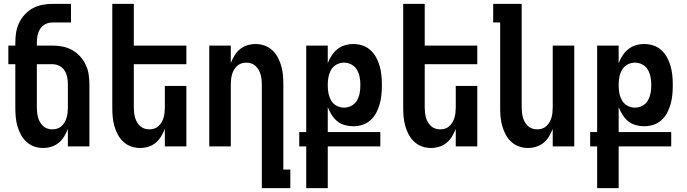

<svg xmlns="http://www.w3.org/2000/svg" viewBox="-20 -755 3540 990"><path d="M202 8Q178 8 155.5 0Q133 -8 115.5 -24.5Q98 -41 87 -62Q76 -83 69.5 -106Q63 -129 61 -152.5Q59 -176 59 -200V-424H23V-520H59V-535Q59 -561 63 -587Q67 -613 78.5 -637Q90 -661 108 -680.5Q126 -700 149 -712.5Q172 -725 198 -730Q224 -735 250 -735H346V-639H250Q231 -639 214 -630.5Q197 -622 187 -606Q177 -590 173.5 -572Q170 -554 170 -535V-520H250Q276 -520 302 -515Q328 -510 351 -497.5Q374 -485 392 -465.5Q410 -446 421.5 -422Q433 -398 437 -372Q441 -346 441 -320V0H330V-90Q322 -70 310.5 -51Q299 -32 282.5 -18.5Q266 -5 245 1.5Q224 8 202 8ZM250 -88Q263 -88 275.5 -92Q288 -96 297.5 -105Q307 -114 313.5 -125Q320 -136 323.5 -148.5Q327 -161 328.5 -174Q330 -187 330 -200V-320Q330 -339 326.5 -357Q323 -375 313 -391Q303 -407 286 -415.5Q269 -424 250 -424H170V-200Q170 -187 171.5 -174Q173 -161 176.5 -148.5Q180 -136 186.5 -125Q193 -114 202.5 -105Q212 -96 224.5 -92Q237 -88 250 -88Z M702 8Q678 8 655.5 0Q633 -8 615.5 -24.5Q598 -41 587 -62Q576 -83 569.5 -106Q563 -129 561 -152.5Q559 -176 559 -200V-735H670V-520H941V-424H670V-200Q670 -187 671.5 -174Q673 -161 676.5 -148.5Q680 -136 686.5 -125Q693 -114 702.5 -105Q712 -96 724.5 -92Q737 -88 750 -88Q763 -88 775.5 -92Q788 -96 797.5 -105Q807 -114 813.5 -125Q820 -136 823.5 -148.5Q827 -161 828.5 -174Q830 -187 830 -200V-312H941V0H830V-90Q822 -70 810.5 -51Q799 -32 782.5 -18.5Q766 -5 745 1.5Q724 8 702 8Z M1330 215V-320Q1330 -333 1328.5 -346Q1327 -359 1323.5 -371.5Q1320 -384 1313.5 -395Q1307 -406 1297.5 -415Q1288 -424 1275.5 -428Q1263 -432 1250 -432Q1237 -432 1224.5 -428Q1212 -424 1202.5 -415Q1193 -406 1186.5 -395Q1180 -384 1176.5 -371.5Q1173 -359 1171.5 -346Q1170 -333 1170 -320V0H1059V-520H1170V-430Q1178 -450 1189.5 -469Q1201 -488 1217.5 -501.5Q1234 -515 1255 -521.5Q1276 -528 1298 -528Q1322 -528 1344.5 -520Q1367 -512 1384.5 -495.5Q1402 -479 1413 -458Q1424 -437 1430.5 -414Q1437 -391 1439 -367.5Q1441 -344 1441 -320V119H1477V215Z M1559 215V0H1523V-74H1559V-520H1670V-429Q1678 -450 1690 -468.5Q1702 -487 1719 -501Q1736 -515 1758 -521.5Q1780 -528 1802 -528Q1826 -528 1849 -520.5Q1872 -513 1890 -496.5Q1908 -480 1919.5 -459Q1931 -438 1937.5 -415Q1944 -392 1946.5 -368Q1949 -344 1949 -320V-312Q1949 -288 1946.5 -264Q1944 -240 1937.5 -217Q1931 -194 1919.5 -172.5Q1908 -151 1890 -135Q1872 -119 1849 -111.5Q1826 -104 1802 -104Q1780 -104 1758 -110Q1736 -116 1719 -130Q1702 -144 1690 -163Q1678 -182 1670 -203V-74H1941V0H1670V215ZM1754 -200Q1774 -200 1792 -209.5Q1810 -219 1820 -236Q1830 -253 1834 -272.5Q1838 -292 1838 -312V-320Q1838 -340 1834 -359.5Q1830 -379 1820 -396Q1810 -413 1792 -422.5Q1774 -432 1754 -432Q1734 -432 1716 -422.5Q1698 -413 1688 -396Q1678 -379 1674 -359.5Q1670 -340 1670 -320V-312Q1670 -292 1674 -272.5Q1678 -253 1688 -236Q1698 -219 1716 -209.5Q1734 -200 1754 -200Z M2202 8Q2178 8 2155.5 0Q2133 -8 2115.5 -24.5Q2098 -41 2087 -62Q2076 -83 2069.5 -106Q2063 -129 2061 -152.5Q2059 -176 2059 -200V-735H2170V-520H2441V-424H2170V-200Q2170 -187 2171.5 -174Q2173 -161 2176.5 -148.5Q2180 -136 2186.5 -125Q2193 -114 2202.5 -105Q2212 -96 2224.5 -92Q2237 -88 2250 -88Q2263 -88 2275.5 -92Q2288 -96 2297.5 -105Q2307 -114 2313.5 -125Q2320 -136 2323.5 -148.5Q2327 -161 2328.5 -174Q2330 -187 2330 -200V-312H2441V0H2330V-90Q2322 -70 2310.5 -51Q2299 -32 2282.5 -18.5Q2266 -5 2245 1.5Q2224 8 2202 8Z M2702 8Q2678 8 2655.5 0Q2633 -8 2615.5 -24.5Q2598 -41 2587 -62Q2576 -83 2569.5 -106Q2563 -129 2561 -152.5Q2559 -176 2559 -200V-639H2523V-735H2670V-200Q2670 -187 2671.5 -174Q2673 -161 2676.5 -148.5Q2680 -136 2686.5 -125Q2693 -114 2702.5 -105Q2712 -96 2724.5 -92Q2737 -88 2750 -88Q2763 -88 2775.5 -92Q2788 -96 2797.5 -105Q2807 -114 2813.5 -125Q2820 -136 2823.5 -148.5Q2827 -161 2828.5 -174Q2830 -187 2830 -200V-520H2941V0H2830V-90Q2822 -70 2810.5 -51Q2799 -32 2782.5 -18.5Q2766 -5 2745 1.5Q2724 8 2702 8Z M3059 215V0H3023V-74H3059V-520H3170V-429Q3178 -450 3190 -468.5Q3202 -487 3219 -501Q3236 -515 3258 -521.5Q3280 -528 3302 -528Q3326 -528 3349 -520.5Q3372 -513 3390 -496.5Q3408 -480 3419.5 -459Q3431 -438 3437.5 -415Q3444 -392 3446.5 -368Q3449 -344 3449 -320V-312Q3449 -288 3446.5 -264Q3444 -240 3437.5 -217Q3431 -194 3419.5 -172.5Q3408 -151 3390 -135Q3372 -119 3349 -111.5Q3326 -104 3302 -104Q3280 -104 3258 -110Q3236 -116 3219 -130Q3202 -144 3190 -163Q3178 -182 3170 -203V-74H3441V0H3170V215ZM3254 -200Q3274 -200 3292 -209.5Q3310 -219 3320 -236Q3330 -253 3334 -272.5Q3338 -292 3338 -312V-320Q3338 -340 3334 -359.5Q3330 -379 3320 -396Q3310 -413 3292 -422.5Q3274 -432 3254 -432Q3234 -432 3216 -422.5Q3198 -413 3188 -396Q3178 -379 3174 -359.5Q3170 -340 3170 -320V-312Q3170 -292 3174 -272.5Q3178 -253 3188 -236Q3198 -219 3216 -209.5Q3234 -200 3254 -200Z"/></svg>

Font: Iosevka
Style: Bold
Weight: 700
Monospace: yes
Designer: Belleve Invis
Foundry: Belleve Invis
Version: Version 32.5.0; ttfautohint (v1.8.4)